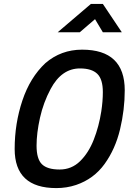

<svg xmlns="http://www.w3.org/2000/svg" viewBox="-20 -951 661 982"><path d="M285 -84Q346 -84 389.5 -126.5Q433 -169 459.5 -236.5Q486 -304 498 -381Q506 -433 506 -480Q506 -546 477.5 -573.5Q449 -601 389 -601Q295 -601 239 -496Q202 -427 184.5 -348.5Q167 -270 167 -206Q167 -138 194.5 -111Q222 -84 285 -84ZM268 11Q55 11 55 -189Q55 -319 94.5 -437Q134 -555 212 -628Q292 -697 400 -697Q618 -697 618 -489Q618 -390 594 -289.5Q570 -189 515 -112.5Q460 -36 369 -5Q321 11 268 11ZM603 -786H506L466 -853L388 -786H275L445 -931H506Z"/></svg>

Font: Storia Sans SemiBold
Style: Italic
Weight: 600
Italic angle: -13°
Designer: Campivisivi
Foundry: Accademia di Belle Arti di Urbino and students of MA course of Visual design
Version: Version 60.001;May 25, 2020;FontCreator 12.0.0.2522 64-bit